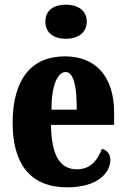

<svg xmlns="http://www.w3.org/2000/svg" viewBox="-20 -791 539 821"><path d="M262 -625C310 -625 351 -649 351 -698C351 -749 310 -771 262 -771C212 -771 174 -749 174 -698C174 -649 212 -625 262 -625ZM267 10C401 10 452 -54 452 -109C452 -133 436 -149 416 -155C397 -105 366 -67 309 -67C237 -67 200 -125 198 -257H468V-308C468 -466 388 -550 257 -550C115 -550 34 -453 34 -265C34 -91 109 10 267 10ZM308 -322H200C200 -426 226 -483 261 -483C294 -483 309 -423 308 -322Z"/></svg>

Font: Noto Serif Myanmar ExtraCondensed Black
Style: Regular
Weight: 900
Width: 2
Designer: Ben Mitchell and the Monotype Design Team
Foundry: Monotype Imaging Inc.
Version: Version 2.106